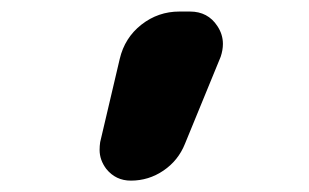

<svg xmlns="http://www.w3.org/2000/svg" viewBox="-20 -570 540 336"><path d="M209 -253.9Q182.6 -253.9 166 -274.4Q154.3 -290 154.3 -307.6Q154.3 -314.5 155.3 -321.3L189.5 -466.8Q198.2 -503.9 227.5 -526.9Q256.8 -549.8 293.9 -549.8H312.5Q343.8 -549.8 360.4 -524.4Q370.1 -509.8 370.1 -493.2Q370.1 -482.4 366.2 -470.7L303.7 -318.4Q292 -289.1 266.1 -271.5Q240.2 -253.9 209 -253.9Z"/></svg>

Font: Rounded-X Mgen+ 2m bold
Style: Bold
Weight: 700
Designer: [Source Han Sans]
Ryoko NISHIZUKA  (kana & ideographs); Paul D. Hunt (Latin, Greek & Cyrillic); Wenlong ZHANG  (bopomofo
Version: Version 1.059.20150602